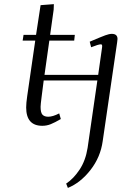

<svg xmlns="http://www.w3.org/2000/svg" viewBox="-20 -608 611 931"><path d="M89.8 -411.1 94.2 -439H154.8L176.8 -583L241.2 -587.9L240.2 -561L223.1 -439H342.8L339.8 -411.1H219.2L195.8 -245.1H456.1L474.1 -372.1Q476.1 -383.3 475.1 -388.2Q474.1 -393.1 469.2 -393.1Q457.5 -393.1 421.9 -378.9L415 -405.8Q471.2 -429.7 490.5 -436.8Q509.8 -443.8 522 -443.8Q549.8 -443.8 549.8 -418.9Q549.8 -415.5 547.9 -401.9L478 76.2Q467.3 154.3 418.5 216.6Q369.6 278.8 309.1 303.2L300.8 282.2Q336.4 258.8 365.7 214.8Q395 170.9 404.8 108.9L452.1 -217.8H191.9L182.1 -141.1Q176.8 -100.6 176.8 -89.8Q176.8 -61.5 186 -51.8Q195.3 -42 213.9 -42Q235.8 -42 267.1 -58.1L274.9 -30.8Q245.6 -13.7 226.1 -5.9Q206.5 2 185.1 2Q106.9 2 106.9 -86.9Q106.9 -107.9 111.8 -141.1L150.9 -411.1Z"/></svg>

Font: Dehuti
Style: Italic
Weight: 400
Version: Version 1.2